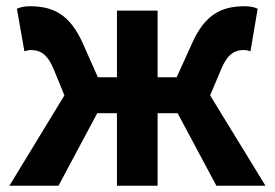

<svg xmlns="http://www.w3.org/2000/svg" viewBox="-20 -594 879 614"><path d="M10 0H167L291 -232H354V0H484V-232H548L672 0H829L652 -289L687 -372C708 -423 732 -434 760 -434C768 -434 774 -432 781 -430L804 -566C792 -572 778 -574 762 -574C687 -574 635 -547 594 -455L545 -347H484V-560H354V-347H293L245 -455C204 -547 151 -574 76 -574C61 -574 47 -572 34 -566L58 -430C65 -432 71 -434 78 -434C107 -434 131 -423 152 -372L186 -289Z"/></svg>

Font: DAIFUKU Sans JP
Style: Bold
Weight: 700
Designer: Original font ‘Source Han Sans JP’ : Ryoko NISHIZUKA  (kana, bopomofo & ideographs); Paul D. Hunt (Latin, Greek & Cyrill
Foundry: Daifuku
Version: Version 1.001